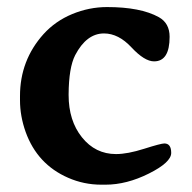

<svg xmlns="http://www.w3.org/2000/svg" viewBox="-20 -500 531 530"><path d="M433.6 -104Q452.6 -104 452.6 -77.9Q452.6 -51.8 391.1 -21Q329.6 9.8 271 9.8H259.8Q211.4 9.8 168 -9.3Q83 -46.4 50.8 -135.7Q35.2 -179.7 35.2 -223.1V-234.9Q35.2 -333.5 100.1 -405.8Q132.8 -441.9 179.4 -461.2Q226.1 -480.5 275.4 -480.5Q368.2 -480.5 418.5 -452.6Q448.2 -436 448.2 -398.4Q448.2 -330.6 405.3 -330.6Q378.9 -330.6 343 -369.1Q307.1 -407.7 267.1 -407.7Q218.8 -407.7 187.5 -347.7Q169.9 -313.5 169.4 -239.7Q169.4 -238.8 169.4 -237.8Q169.4 -167 206.1 -121.1Q243.2 -74.7 300.3 -74.7Q332 -74.7 378.2 -89.4Q424.3 -104 433.6 -104Z"/></svg>

Font: Averia Serif Libre
Style: Bold
Weight: 700
Version: Version 1.002